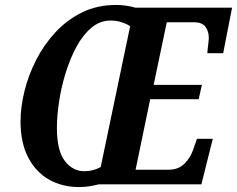

<svg xmlns="http://www.w3.org/2000/svg" viewBox="-20 -745 958 776"><path d="M299 11Q232 11 178.5 -19Q125 -49 94 -108.5Q63 -168 63 -254Q63 -312 79 -377Q95 -442 126.5 -503.5Q158 -565 204.5 -615Q251 -665 312 -695Q373 -725 449 -725Q489 -725 527 -714H918L882 -530H818Q818 -534 819.5 -547.5Q821 -561 822.5 -574.5Q824 -588 824 -591Q824 -618 810.5 -636.5Q797 -655 764 -655H654L601 -402H796L783 -344H587L528 -59H661Q701 -59 725.5 -83.5Q750 -108 761 -141L776 -184H840L794 0H379Q360 5 340.5 8Q321 11 299 11ZM321 -53Q357 -53 387 -70L506 -639Q491 -649 470.5 -655.5Q450 -662 427 -662Q384 -662 349 -632.5Q314 -603 288 -554Q262 -505 244.5 -447.5Q227 -390 218.5 -332.5Q210 -275 210 -228Q210 -136 242 -94.5Q274 -53 321 -53Z"/></svg>

Font: Noto Serif Condensed
Style: Bold Italic
Weight: 700
Width: 3
Italic angle: -12°
Designer: Monotype Design Team
Foundry: Monotype Imaging Inc.
Version: Version 2.014